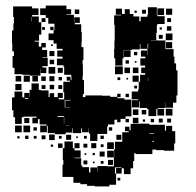

<svg xmlns="http://www.w3.org/2000/svg" viewBox="-20 -533 703 688"><path d="M215 -58V-52H177V-56H151V-82H148V-59H124V-83H147V-87H122V-106H116V-91H96V-111H111V-115H64V-113H58V-89H34V-113H28V-138H23V-184H32V-205H60V-184H67V-200H85V-186H86V-211H93V-234H119V-211H126V-209H154V-185H158V-199H174V-185H187V-200H205V-182H190V-177H210V-202H207V-240H231V-244H219V-258H233V-246H236V-260H235V-265H210V-293H208V-299H184V-323H204V-330H185V-352H204V-358H183V-377H172V-389H154V-413H172V-425H175V-448H153V-469H144V-479H124V-503H144V-513H218V-500H235V-482H218V-480H245V-453H246V-471H266V-451H248V-446H271V-418H273V-384H272V-364H279V-318H276V-302H277V-260H276V-246H281V-196H277V-185H286V-191H346V-190H375V-186H400V-197H412V-185H401V-181H426V-176H451V-116H430V-107H412V-95H400V-104H390V-87H367V-80H364V-53H329V-28H303V-54H299V-73H298V-59H274V-73H271V-56H241V-73H239V-58ZM30 -349H24V-378H23V-424H28V-449H30V-472H27V-510H95V-503H118V-479H95V-474H119V-453H128V-409H120V-387H104V-384H119V-366H128V-379H144V-363H131V-354H149V-328H132V-326H151V-296H132V-291H146V-271H126V-285H125V-262H87V-265H60V-267H32V-290H25V-332H30ZM611 -306V-281H616V-191H612V-165H600V-147H572V-165H571V-146H545V-143H568V-119H544V-142H540V-117H512V-142H507V-146H481V-170H479V-148H453V-174H475V-177H452V-205H475V-212H477V-240H482V-265H500V-271H486V-291H500V-298H483V-324H501V-330H485V-352H507V-336H508V-358H483V-375H481V-356H453V-354H423V-324H419V-298H393V-324H389V-358H390V-387H391V-444H389V-478H414V-480H395V-502H417V-483H427V-500H445V-483H458V-474H479V-457H484V-473H508V-479H510V-507H542V-479H544V-475H570V-447H544V-443H542V-415H540V-388H573V-357H602V-330H605V-306ZM544 -503H568V-479H544ZM575 -502H597V-480H575ZM248 -499H264V-483H248ZM489 -498H503V-484H489ZM462 -495H470V-487H462ZM92 -472V-456H93V-472ZM129 -468H143V-454H129ZM579 -454V-468H593V-454ZM594 -423H578V-439H594ZM160 -425V-437H172V-425ZM141 -436V-426H131V-436ZM552 -427V-435H560V-427ZM574 -413H598V-389H574ZM563 -394H549V-408H563ZM521 -387V-386H539V-387ZM597 -382V-360H575V-382ZM511 -359V-376H509V-359ZM163 -368V-374H169V-368ZM424 -353H448V-329H424ZM175 -332H157V-350H175ZM460 -347H472V-335H460ZM174 -319V-303H158V-319ZM430 -305V-317H442V-305ZM469 -314V-308H463V-314ZM392 -295H420V-267H392ZM178 -269H154V-293H178ZM426 -291H446V-271H426ZM476 -271H456V-291H476ZM187 -290H205V-272H187ZM87 -240H65V-262H87ZM455 -240V-262H477V-240ZM36 -241V-261H56V-241ZM116 -261V-241H96V-261ZM157 -260H175V-242H157ZM128 -259H144V-243H128ZM190 -245V-257H202V-245ZM411 -256V-246H401V-256ZM510 -243H511V-255H510ZM433 -248V-254H439V-248ZM57 -210H35V-232H57ZM174 -229V-213H158V-229ZM143 -228V-214H129V-228ZM203 -214H189V-228H203ZM461 -216V-226H471V-216ZM442 -185H430V-197H442ZM69 -182V-179H81V-182ZM233 -173V-175H212V-148H232V-149H214V-173ZM574 -143H598V-119H574ZM456 -141H476V-121H456ZM488 -139H504V-123H488ZM210 -90V-114H209V-117H186V-114H209V-90ZM476 -91H456V-111H476ZM67 -92V-110H85V-92ZM549 -94V-108H563V-94ZM593 -108V-94H579V-108ZM442 -107V-95H430V-107ZM520 -95V-107H532V-95ZM500 -105V-97H492V-105ZM575 -82H597V-63H608V-19H604V7H568V5H540V3H526V19H466V16H461V44H457V70H448V91H424V70H416V89H396V69H415V67H392V89H396V129H372V135H320V133H292V127H268V122H243V101H204V57H207V40H205V-2H211V-26H241V-2H247V6H269V32H247V34H271V60H275V66H299V85H304V67H328V83H329V62H363V63H388V31H389V2H392V-25H418V-59H441V-63H428V-79H444V-66H448V-89H477V-90H515V-86H571V-65H575ZM228 -85H215V-84H228ZM58 -59H34V-83H58ZM88 -59H64V-83H88ZM112 -65H100V-77H112ZM370 -65V-77H382V-65ZM515 -56V-54H532V-56ZM176 -31H156V-51H176ZM235 -50V-32H217V-50ZM415 -32H397V-50H415ZM143 -34H129V-48H143ZM82 -35H70V-47H82ZM340 -47H352V-35H340ZM111 -36H101V-46H111ZM201 -46V-36H191V-46ZM281 -36V-46H291V-36ZM50 -37H42V-45H50ZM259 -44V-38H253V-44ZM532 -28H526V-25H532ZM388 1H364V-23H388ZM247 -20H265V-2H247ZM307 -20H325V-2H307ZM188 -19H204V-3H188ZM279 -18H293V-4H279ZM351 -16V-6H341V-16ZM170 -7H162V-15H170ZM364 31V7H388V31ZM337 10H355V28H337ZM312 15H320V23H312ZM283 22V16H289V22ZM367 58V40H385V58ZM293 56H279V42H293ZM351 44V54H341V44ZM319 46V52H313V46ZM411 114H401V104H411Z"/></svg>

Font: Rubik-Storm
Style: Regular
Weight: 400
Designer: NaN (generative design), Hubert & Fischer (Rubik source font outlines)
Foundry: NaN, Hubert & Fischer
Version: Version 1.000